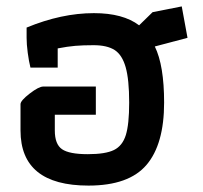

<svg xmlns="http://www.w3.org/2000/svg" viewBox="-20 -569 634 599"><path d="M44 -162V-244Q44 -255 72.5 -277Q101 -299 115 -299H279V-211H151V-162Q151 -119 173.5 -103.5Q196 -88 254 -88Q309 -88 335.5 -101Q362 -114 372.5 -147.5Q383 -181 383 -249Q383 -321 372 -359.5Q361 -398 337.5 -413Q314 -428 272 -428Q239 -428 215 -426Q191 -424 160 -418V-358H75Q70 -378 66.5 -404.5Q63 -431 63 -451V-483Q172 -528 273 -528Q364 -528 414 -490L456 -531L547 -549L565 -451L463 -424Q492 -365 492 -249Q492 -119 437 -54.5Q382 10 256 10Q44 10 44 -162Z"/></svg>

Font: Athiti SemiBold
Style: Regular
Weight: 600
Designer: CadsonDemak Team
Foundry: CadsonDemak
Version: Version 1.032